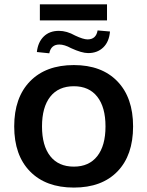

<svg xmlns="http://www.w3.org/2000/svg" viewBox="-20 -847 671 877"><path d="M317.4 -549.8Q444.3 -549.8 516.1 -475.6Q587.9 -401.4 587.9 -269.5Q587.9 -137.7 516.6 -64Q445.3 9.8 317.4 9.8Q189.5 9.8 117.2 -64Q44.9 -137.7 44.9 -269.5Q44.9 -401.4 117.2 -475.6Q189.5 -549.8 317.4 -549.8ZM148.4 -609.4Q153.3 -654.3 179.7 -680.2Q206.1 -706.1 249 -706.1Q285.2 -706.1 323.2 -684.6Q360.4 -667 379.9 -667Q418.9 -667 425.8 -708L482.4 -703.1Q478.5 -656.2 451.7 -630.4Q424.8 -604.5 382.8 -604.5Q353.5 -604.5 304.7 -627Q274.4 -643.6 251 -643.6Q212.9 -643.6 205.1 -603.5ZM162.1 -753.9V-827.1H468.8V-753.9ZM317.4 -85.9Q386.7 -85.9 424.3 -133.8Q461.9 -181.6 461.9 -269.5Q461.9 -357.4 424.3 -405.3Q386.7 -453.1 317.4 -453.1Q247.1 -453.1 209.5 -405.3Q171.9 -357.4 171.9 -269.5Q171.9 -181.6 209.5 -133.8Q247.1 -85.9 317.4 -85.9Z"/></svg>

Font: Min Sans SemiBold
Style: Regular
Weight: 600
Designer: Jinseong-Kim, NotoSansCJK, Nunito
Foundry: Jinseong-Kim
Version: Version 1.400;Glyphs 3.1.2 (3151)